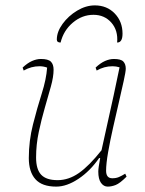

<svg xmlns="http://www.w3.org/2000/svg" viewBox="-20 -681 540 713"><path d="M189 12Q136 12 111.5 -15.5Q87 -43 87 -94Q87 -158 102.5 -219Q118 -280 135 -333.5Q152 -387 155 -430Q141 -435 127 -435Q111 -435 96.5 -431Q82 -427 68 -419L64 -430Q82 -447 99 -454.5Q116 -462 132 -462Q159 -462 169 -452Q179 -442 179 -422Q179 -396 169 -360Q159 -324 146.5 -281Q134 -238 124 -191Q114 -144 114 -96Q114 -52 133 -32Q152 -12 194 -12Q235 -12 273 -38.5Q311 -65 357 -123Q366 -165 378 -218Q390 -271 402 -326.5Q414 -382 424 -431Q411 -435 398 -435Q382 -435 367.5 -431Q353 -427 339 -419L335 -430Q353 -447 370 -454.5Q387 -462 403 -462Q429 -462 438 -452.5Q447 -443 447 -426Q447 -415 439.5 -381Q432 -347 421.5 -301.5Q411 -256 400 -207.5Q389 -159 381.5 -116Q374 -73 374 -47Q374 -19 397 -19Q411 -19 421.5 -23.5Q432 -28 445 -36L450 -25Q425 0 409.5 6Q394 12 380 12Q365 12 355 -2Q345 -16 345 -44Q345 -57 352 -94H348Q315 -46 271.5 -17Q228 12 189 12ZM332 -661Q377 -661 406 -631Q435 -601 435 -556Q435 -523 415 -523Q419 -568 393.5 -597Q368 -626 327 -626Q285 -626 250.5 -597Q216 -568 205 -523Q191 -523 191 -534Q191 -563 212.5 -592.5Q234 -622 266.5 -641.5Q299 -661 332 -661Z"/></svg>

Font: Petrona Thin
Style: Italic
Weight: 100
Italic angle: -9°
Designer: Ringo R. Seeber
Foundry: Ringo R. Seeber
Version: Version 2.001; ttfautohint (v1.8.3)